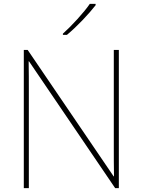

<svg xmlns="http://www.w3.org/2000/svg" viewBox="-20 -972 738 992"><path d="M474 -945V-952H444C415 -909 350 -838 305 -798V-792H326C379 -836 439 -900 474 -945ZM594 0V-714H568V-211C568 -165 568 -111 569 -61H567L123 -714H103V0H129V-502C129 -555 129 -597 128 -655H130L575 0Z"/></svg>

Font: Noto Sans Devanagari UI Thin
Style: Regular
Weight: 100
Designer: Jelle Bosma - Monotype Design Team
Foundry: Monotype Imaging Inc.
Version: Version 2.004